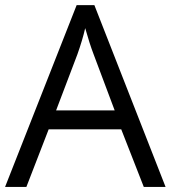

<svg xmlns="http://www.w3.org/2000/svg" viewBox="-20 -737 673 757"><path d="M546.9 0 458 -227.1H171.9L84 0H0L282.2 -716.8H352.1L632.8 0ZM432.1 -301.8 349.1 -522.9Q333 -564.9 315.9 -626Q305.2 -579.1 285.2 -522.9L201.2 -301.8Z"/></svg>

Font: f0_46866 
Style: Regular
Weight: 400
Foundry: Ascender Corporation
Version: Version 1.10